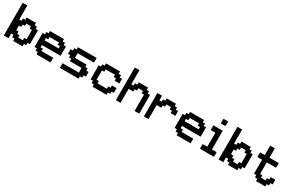

<svg xmlns="http://www.w3.org/2000/svg" viewBox="186 -2130 5428 3561"><g transform="rotate(30 2900.0 -350.0)"><path d="M450 0V-50H500V-100H550V-400H500V-450H450V-500H250V-450H200V-400H150V-700H50V0H150V-100H200V-50H250V0ZM300 -100V-150H250V-200H200V-300H250V-350H300V-400H400V-350H450V-150H400V-100Z M1050 0V-100H800V-150H750V-200H1150V-400H1100V-450H1050V-500H750V-450H700V-400H650V-100H700V-50H750V0ZM750 -300V-350H800V-400H1000V-350H1050V-300Z M1250 0H1650V-50H1700V-100H1750V-200H1700V-250H1650V-300H1400V-400H1750V-500H1350V-450H1300V-400H1250V-300H1300V-250H1350V-200H1600V-100H1250Z M2250 0V-50H2300V-100H2350V-200H2250V-150H2200V-100H2000V-150H1950V-350H2000V-400H2200V-350H2250V-300H2350V-400H2300V-450H2250V-500H1950V-450H1900V-400H1850V-100H1900V-50H1950V0Z M2850 0H2950V-400H2900V-450H2850V-500H2650V-450H2600V-400H2550V-700H2450V0H2550V-300H2650V-350H2700V-400H2800V-350H2850Z M3050 0H3150V-300H3250V-350H3300V-400H3400V-350H3450V-300H3550V-400H3500V-450H3450V-500H3250V-450H3200V-400H3150V-500H3050Z M4050 0V-100H3800V-150H3750V-200H4150V-400H4100V-450H4050V-500H3750V-450H3700V-400H3650V-100H3700V-50H3750V0ZM3750 -300V-350H3800V-400H4000V-350H4050V-300Z M4250 0H4550V-100H4450V-500H4250V-400H4350V-100H4250ZM4350 -600H4450V-700H4350Z M5050 0V-50H5100V-100H5150V-400H5100V-450H5050V-500H4850V-450H4800V-400H4750V-700H4650V0H4750V-100H4800V-50H4850V0ZM4900 -100V-150H4850V-200H4800V-300H4850V-350H4900V-400H5000V-350H5050V-150H5000V-100Z M5250 -400H5350V-100H5400V-50H5450V0H5650V-50H5700V-100H5750V-200H5650V-150H5600V-100H5500V-150H5450V-400H5650V-500H5450V-700H5350V-500H5250Z"/></g></svg>

Font: Matrix Sans Video
Style: Regular
Weight: 400
Designer: Brad Neil
Version: Version 1.100